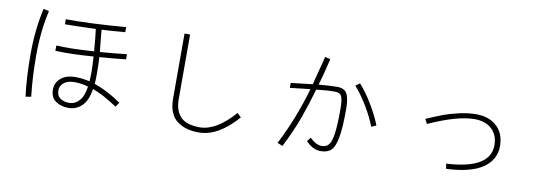

<svg xmlns="http://www.w3.org/2000/svg" viewBox="-57 -1077 4113 1465"><g transform="rotate(10 2000.0 -344.5)"><path d="M363.3 -107.4Q363.3 -159.2 403.8 -194.3Q444.3 -229.5 517.6 -229.5Q574.2 -229.5 627 -215.8Q629.9 -248 629.9 -287.1Q629.9 -344.7 625 -408.2Q447.3 -394.5 330.1 -400.4L331.1 -441.4Q426.8 -434.6 622.1 -447.3Q615.2 -543.9 605.5 -618.2Q445.3 -612.3 367.2 -612.3V-651.4Q547.9 -649.4 831.1 -671.9V-632.8Q719.7 -623 649.4 -620.1Q661.1 -510.7 666 -450.2Q775.4 -458 873 -469.7V-429.7Q789.1 -419.9 668.9 -411.1Q672.9 -359.4 672.9 -285.2Q672.9 -228.5 669.9 -204.1Q774.4 -168 879.9 -94.7L856.4 -60.5Q742.2 -135.7 664.1 -163.1Q650.4 -73.2 607.4 -30.8Q564.5 11.7 502.9 11.7Q445.3 11.7 404.3 -17.1Q363.3 -45.9 363.3 -107.4ZM148.4 -342.8Q148.4 -533.2 186.5 -700.2L229.5 -689.5Q192.4 -533.2 192.4 -335.9Q192.4 -168 210 -23.4L167 -15.6Q148.4 -155.3 148.4 -342.8ZM623 -174.8Q568.4 -190.4 517.6 -190.4Q463.9 -190.4 434.6 -166.5Q405.3 -142.6 405.3 -108.4Q405.3 -65.4 434.1 -46.4Q462.9 -27.3 501 -27.3Q546.9 -27.3 579.6 -63Q612.3 -98.6 623 -174.8Z M1278.3 -195.3V-701.2H1321.3V-201.2Q1321.3 -112.3 1366.7 -64.5Q1412.1 -16.6 1515.6 -16.6Q1643.6 -16.6 1782.2 -174.8L1812.5 -145.5Q1665 23.4 1515.6 23.4Q1465.8 23.4 1425.8 12.7Q1385.7 2 1351.1 -22Q1316.4 -45.9 1297.4 -89.8Q1278.3 -133.8 1278.3 -195.3Z M2122.1 -2.9Q2229.5 -210.9 2297.9 -450.2Q2188.5 -438.5 2141.6 -432.6V-470.7Q2246.1 -483.4 2308.6 -490.2Q2357.4 -674.8 2366.2 -711.9L2407.2 -701.2Q2378.9 -578.1 2353.5 -495.1Q2432.6 -502 2497.1 -502.9Q2551.8 -502.9 2572.3 -466.8Q2592.8 -430.7 2592.8 -346.7Q2592.8 -203.1 2579.1 -127.9Q2565.4 -52.7 2537.1 -25.4Q2508.8 2 2456.1 2Q2395.5 2 2340.8 -54.7L2364.3 -85.9Q2413.1 -38.1 2457 -38.1Q2494.1 -38.1 2513.2 -63Q2532.2 -87.9 2541 -152.3Q2549.8 -216.8 2549.8 -341.8Q2549.8 -411.1 2537.6 -437.5Q2525.4 -463.9 2486.3 -463.9Q2419.9 -463.9 2341.8 -454.1Q2304.7 -325.2 2266.6 -220.7Q2228.5 -116.2 2163.1 13.7ZM2630.9 -536.1 2663.1 -559.6Q2714.8 -502 2764.6 -418.9Q2814.5 -335.9 2841.8 -264.6L2804.7 -248Q2777.3 -318.4 2731 -396.5Q2684.6 -474.6 2630.9 -536.1Z M3200.2 -378.9Q3277.3 -412.1 3323.2 -429.7Q3369.1 -447.3 3441.4 -464.4Q3513.7 -481.4 3577.1 -481.4Q3677.7 -481.4 3737.8 -425.8Q3797.9 -370.1 3797.9 -272.5Q3797.9 -166 3704.6 -102.5Q3611.3 -39.1 3422.9 -31.2L3416 -70.3Q3754.9 -87.9 3754.9 -272.5Q3754.9 -348.6 3706.5 -395.5Q3658.2 -442.4 3571.3 -442.4Q3438.5 -442.4 3219.7 -342.8Z"/></g></svg>

Font: Gothic A1 ExtraLight
Style: Regular
Weight: 275
Designer: HanYang I&C Co.,Ltd.
Foundry: HanYang I&C Co.,Ltd.
Version: Version 2.50